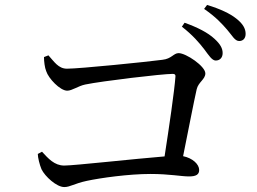

<svg xmlns="http://www.w3.org/2000/svg" viewBox="-20 -815 1040 777"><path d="M158 -584C158 -567 161 -541 167 -527C176 -498 223 -448 252 -448C272 -448 296 -467 325 -473C393 -487 636 -516 679 -516C687 -516 691 -513 690 -505C686 -448 664 -298 646 -182C532 -173 280 -145 240 -145C200 -145 175 -174 150 -201L133 -192C133 -178 140 -149 148 -130C162 -101 209 -58 240 -58C264 -58 280 -72 331 -83C387 -95 501 -111 589 -111C666 -111 713 -101 745 -101C774 -101 786 -109 786 -127C786 -150 760 -175 721 -183C743 -292 765 -406 776 -454C783 -483 811 -494 811 -518C811 -547 733 -600 703 -600C682 -600 675 -577 637 -573C578 -565 302 -537 251 -537C216 -537 199 -566 176 -591ZM716 -707C760 -673 787 -641 807 -615C825 -591 838 -570 853 -570C870 -570 881 -582 881 -600C881 -619 872 -636 848 -658C821 -683 780 -704 727 -723ZM806 -779C855 -745 877 -720 899 -695C920 -671 930 -649 948 -649C964 -649 974 -660 974 -678C974 -699 963 -719 936 -740C911 -760 871 -779 818 -795Z"/></svg>

Font: Source Han Serif JP Medium
Style: Regular
Weight: 500
Designer: Ryoko NISHIZUKA 西塚涼子 (kana & ideographs); Frank Grießhammer (Latin, Greek & Cyrillic); Wenlong ZHANG 张文龙 (bopomofo); San
Foundry: Adobe Systems Incorporated
Version: Version 1.001;PS 1.001;hotconv 16.6.54;makeotf.lib2.5.65590